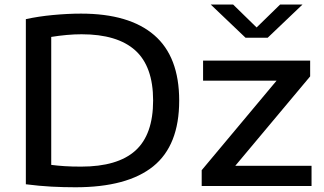

<svg xmlns="http://www.w3.org/2000/svg" viewBox="-20 -806 1403 832"><path d="M306.5 5.5Q256 5.5 203.2 2.8Q150.5 0 92 -7.5V-723Q146 -735 210.2 -741Q274.5 -747 331 -747Q540 -747 648.2 -653.8Q756.5 -560.5 756.5 -370Q756.5 -176 644 -85.2Q531.5 5.5 306.5 5.5ZM331.5 -84Q489.5 -84 566.5 -153.2Q643.5 -222.5 643.5 -370.5Q643.5 -518 566 -587.8Q488.5 -657.5 333.5 -657.5Q302.5 -657.5 269.2 -654.5Q236 -651.5 202 -646V-91.5Q229 -88 259.8 -86Q290.5 -84 331.5 -84ZM854 0V-68.5L1178.5 -456.5H860V-543.5H1324V-475L999.5 -87.5H1330V0ZM1044 -642.5 893 -786.5H990L1092 -687L1194 -786.5H1291L1140 -642.5Z"/></svg>

Font: Encode Sans Expanded Medium
Style: Regular
Weight: 500
Width: 7
Designer: Multiple Designers
Foundry: Impallari Type
Version: Version 3.000; ttfautohint (v1.8.3) -l 8 -r 50 -G 200 -x 14 